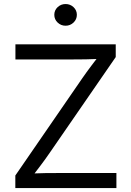

<svg xmlns="http://www.w3.org/2000/svg" viewBox="-20 -952 664 972"><path d="M57.6 0V-63.5L396.5 -555.7Q418.5 -587.4 442.6 -619.4Q466.8 -651.4 491.2 -683.1L501 -654.3Q457 -652.3 413.1 -651.6Q369.1 -650.9 325.2 -650.9H58.1V-727.5H565.9V-663.1L231.9 -178.7Q208.5 -144.5 183.1 -111.1Q157.7 -77.6 132.3 -44.4L122.1 -73.2Q165.5 -75.2 209 -75.7Q252.4 -76.2 295.9 -76.2H569.3V0ZM312 -821.8Q288.6 -821.8 271.7 -837.9Q254.9 -854 254.9 -877Q254.9 -899.9 271.7 -915.8Q288.6 -931.6 312 -931.6Q335.4 -931.6 352.3 -915.8Q369.1 -899.9 369.1 -877Q369.1 -854 352.3 -837.9Q335.4 -821.8 312 -821.8Z"/></svg>

Font: V-Inter
Style: Regular-375
Weight: 375
Designer: Rasmus Andersson
Foundry: rsms
Version: Version 4.000;git-4146feb